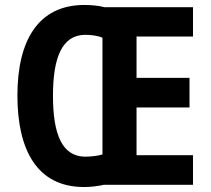

<svg xmlns="http://www.w3.org/2000/svg" viewBox="-20 -743 848 772"><path d="M319 -723C133 -723 50 -579 50 -359C50 -140 129 9 318 9C347 9 376 5 398 0H756V-119H529V-311H742V-430H529V-596H756V-714H400C378 -720 348 -723 319 -723ZM322 -603C347 -603 377 -599 392 -591V-122C376 -117 347 -113 322 -113C230 -114 193 -202 193 -358C193 -513 230 -602 322 -603Z"/></svg>

Font: Noto Sans Sinhala Condensed
Style: Bold
Weight: 700
Width: 3
Designer: Jelle Bosma - Monotype Design Team
Foundry: Monotype Imaging Inc.
Version: Version 2.006